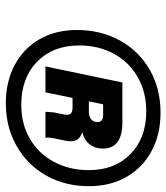

<svg xmlns="http://www.w3.org/2000/svg" viewBox="24 -802 571 659"><g transform="rotate(90 309.5 -472.5)"><path d="M83 -451Q83 -533 119 -598.5Q155 -664 219.5 -701Q284 -738 367 -738Q440 -738 497 -708Q554 -678 586.5 -622.5Q619 -567 619 -492Q619 -410 582.5 -345.5Q546 -281 481 -244Q416 -207 334 -207Q261 -207 204 -237Q147 -267 115 -322Q83 -377 83 -451ZM564 -492Q564 -581 508.5 -635Q453 -689 362 -689Q296 -689 244.5 -659.5Q193 -630 164.5 -577.5Q136 -525 136 -459Q136 -369 191.5 -314.5Q247 -260 340 -260Q406 -260 457 -290Q508 -320 536 -373Q564 -426 564 -492ZM263 -607H400Q490 -607 490 -540Q490 -514 476 -495.5Q462 -477 436 -470V-468Q465 -460 465 -430Q465 -421 462 -407L455 -374Q451 -357 453 -343H364V-349Q365 -361 366 -373L373 -407Q374 -412 374 -417Q374 -427 368 -431.5Q362 -436 349 -436H316L297 -343H208ZM363 -492Q380 -492 389.5 -500Q399 -508 399 -522Q399 -541 374 -541H338L328 -492Z"/></g></svg>

Font: Mona Sans Black
Style: Italic
Weight: 900
Italic angle: -11.7°
Designer: Deni Anggara
Foundry: GitHub
Version: Version 2.000